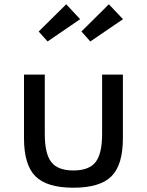

<svg xmlns="http://www.w3.org/2000/svg" viewBox="-20 -860 686 896"><path d="M322.5 16Q446.5 16 500 -37.2Q553.5 -90.5 553.5 -214.5V-512H456.5V-234.5Q456.5 -142.5 426 -103.5Q395.5 -64.5 322.5 -64.5Q250 -64.5 219.5 -103.5Q189 -142.5 189 -234.5V-512H92V-214.5Q92 -90.5 145.5 -37.2Q199 16 322.5 16ZM401.5 -666.5 554 -770.5 488 -840 360 -713ZM202 -666.5 354 -770.5 289 -840 160.5 -713Z"/></svg>

Font: Spartan Medium
Style: Regular
Weight: 500
Designer: Matt Bailey, Mirko Velimirovic
Foundry: Matt Bailey
Version: Version 1.003; ttfautohint (v1.8.3)